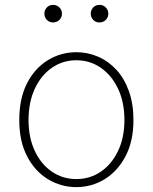

<svg xmlns="http://www.w3.org/2000/svg" viewBox="-20 -754 626 787"><path d="M293 13Q230 13 176.5 -19.5Q123 -52 91 -113.5Q59 -175 59 -262Q59 -351 91 -413Q123 -475 176.5 -507.5Q230 -540 293 -540Q340 -540 382.5 -521.5Q425 -503 457.5 -467.5Q490 -432 508.5 -380Q527 -328 527 -262Q527 -175 494.5 -113.5Q462 -52 409 -19.5Q356 13 293 13ZM293 -20Q349 -20 393.5 -50.5Q438 -81 464 -135.5Q490 -190 490 -262Q490 -335 464 -390Q438 -445 393.5 -476Q349 -507 293 -507Q237 -507 192.5 -476Q148 -445 122.5 -390Q97 -335 97 -262Q97 -190 122.5 -135.5Q148 -81 192.5 -50.5Q237 -20 293 -20ZM198 -662Q182 -662 172 -672.5Q162 -683 162 -698Q162 -713 172 -723.5Q182 -734 198 -734Q213 -734 223.5 -723.5Q234 -713 234 -698Q234 -683 223.5 -672.5Q213 -662 198 -662ZM388 -662Q372 -662 362 -672.5Q352 -683 352 -698Q352 -713 362 -723.5Q372 -734 388 -734Q403 -734 413.5 -723.5Q424 -713 424 -698Q424 -683 413.5 -672.5Q403 -662 388 -662Z"/></svg>

Font: Noto Sans JP
Style: Regular
Weight: 100
Designer: Ryoko NISHIZUKA 西塚涼子 (kana, bopomofo & ideographs); Paul D. Hunt (Latin, Greek & Cyrillic); Sandoll Communications 산돌커뮤니
Foundry: Adobe
Version: Version 2.004;hotconv 1.0.118;makeotfexe 2.5.65603